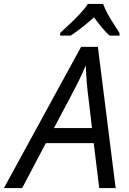

<svg xmlns="http://www.w3.org/2000/svg" viewBox="-77 -951 652 971"><path d="M397 -227.1H154.8L35.2 0H-57.1L333 -713.9H418L507.8 0H424.8ZM388.2 -303.2 371.1 -449.2Q359.4 -536.6 356.9 -620.1Q338.9 -577.1 317.6 -534.7Q296.4 -492.2 195.8 -303.2ZM527.3 -771H477.1Q449.2 -794.4 398.4 -863.3Q333 -805.2 280.3 -771H227.1V-784.2Q297.9 -849.1 326.9 -880.6Q356 -912.1 367.2 -931.2H444.3Q462.4 -882.8 506.8 -816.4L527.3 -784.2Z"/></svg>

Font: CAA NEO Sans
Style: Italic
Weight: 400
Italic angle: -12°
Version: Version 1.10